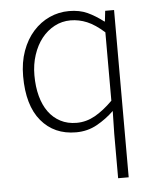

<svg xmlns="http://www.w3.org/2000/svg" viewBox="-52 -536 647 797"><g transform="rotate(-5 272.0 -137.5)"><path d="M408 217V32L410 -63Q378 -32 338.5 -10Q299 12 251 12Q160 12 106 -52.5Q52 -117 52 -239Q52 -297 69 -344Q86 -391 115.5 -424Q145 -457 183.5 -474.5Q222 -492 265 -492Q309 -492 341.5 -477Q374 -462 408 -436H410L415 -480H452V217ZM257 -27Q297 -27 333.5 -47.5Q370 -68 408 -106V-391Q370 -425 336.5 -439Q303 -453 268 -453Q232 -453 201 -436.5Q170 -420 147.5 -391.5Q125 -363 112 -323.5Q99 -284 99 -239Q99 -191 109.5 -152Q120 -113 140 -85.5Q160 -58 189.5 -42.5Q219 -27 257 -27Z"/></g></svg>

Font: hySource Sans Pro Light
Style: Regular
Weight: 300
Designer: Paul D. Hunt
Foundry: Adobe Systems Incorporated
Version: Version 2.021;PS 2.000;hotconv 1.0.86;makeotf.lib2.5.63406